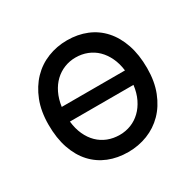

<svg xmlns="http://www.w3.org/2000/svg" viewBox="-120 -640 797 783"><g transform="rotate(-30 278.5 -248.0)"><path d="M278.3 -429.7Q250.5 -429.7 225.3 -419.7Q200.2 -409.7 180.4 -390.9Q160.6 -372.1 147.5 -345Q134.3 -317.9 129.4 -283.2H427.2Q422.9 -317.9 409.9 -345Q397 -372.1 377.7 -390.9Q358.4 -409.7 333 -419.7Q307.6 -429.7 278.3 -429.7ZM278.3 -65.9Q306.6 -65.9 331.8 -75.9Q356.9 -85.9 376.7 -105Q396.5 -124 409.9 -151.6Q423.3 -179.2 427.7 -214.8H128.4Q132.3 -179.2 145 -151.6Q157.7 -124 177.2 -105Q196.8 -85.9 222.4 -75.9Q248 -65.9 278.3 -65.9ZM46.4 -246.6Q46.4 -309.6 65.4 -358.2Q84.5 -406.7 116.7 -440.2Q148.9 -473.6 191.9 -490.7Q234.9 -507.8 283.2 -507.8Q333.5 -507.8 375.2 -490.7Q417 -473.6 447 -440.2Q477.1 -406.7 493.7 -358.2Q510.3 -309.6 510.3 -246.6Q510.3 -183.6 491.2 -135.3Q472.2 -86.9 439.9 -54.2Q407.7 -21.5 364.7 -4.6Q321.8 12.2 273.4 12.2Q223.1 12.2 181.4 -4.6Q139.6 -21.5 109.6 -54.2Q79.6 -86.9 63 -135.3Q46.4 -183.6 46.4 -246.6Z"/></g></svg>

Font: Andika Compact
Style: Regular
Weight: 400
Designer: Victor Gaultney, Annie Olsen, Julie Remington, Don Collingsworth, Eric Hays, Becca Hirsbrunner
Foundry: SIL International
Version: Version 5.000 ; LnSpcTght